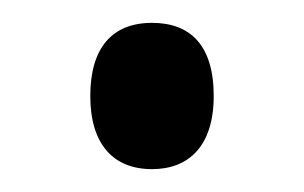

<svg xmlns="http://www.w3.org/2000/svg" viewBox="-20 -436 266 168"><path d="M59 -352C59 -310 79 -288 113 -288C145 -288 167 -308 167 -352C167 -397 146 -416 113 -416C78 -416 59 -394 59 -352Z"/></svg>

Font: Noto Sans Arabic ExtCond
Style: Regular
Weight: 400
Width: 2
Designer: Monotype Design Team, Nadine Chahine, Nizar Qandah and Khaled Hosny
Foundry: Monotype Imaging Inc.
Version: Version 2.012